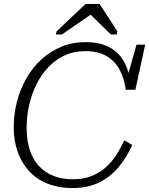

<svg xmlns="http://www.w3.org/2000/svg" viewBox="-20 -943 761 980"><path d="M352 -28Q405 -28 446 -44Q487 -60 518.5 -87.5Q550 -115 573 -151Q596 -187 614 -227L655 -203Q626 -138 583.5 -88Q541 -38 483.5 -10.5Q426 17 350 17Q281 17 225.5 -4.5Q170 -26 131 -67Q92 -108 71 -165.5Q50 -223 50 -294Q50 -360 66.5 -423.5Q83 -487 114 -542Q145 -597 190 -638.5Q235 -680 292 -704Q349 -728 417 -728Q472 -728 513 -713Q554 -698 581 -671Q608 -644 623.5 -607Q639 -570 645 -525L626 -536L677 -715H721L671 -485H622Q614 -544 590 -588Q566 -632 523.5 -657Q481 -682 415 -682Q358 -682 311 -660.5Q264 -639 228 -601.5Q192 -564 167 -514.5Q142 -465 129 -407.5Q116 -350 116 -290Q116 -226 132 -177.5Q148 -129 179 -95.5Q210 -62 253.5 -45Q297 -28 352 -28ZM488 -923H417L269 -783L265 -767H296L470 -887H423L546 -767H576L579 -783Z"/></svg>

Font: Roboto Serif ExtraLight
Style: Italic
Weight: 250
Italic angle: -10°
Designer: Greg Gazdowicz
Foundry: Commercial Type
Version: Version 1.008